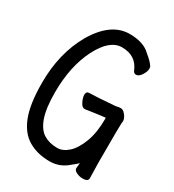

<svg xmlns="http://www.w3.org/2000/svg" viewBox="-179 -822 859 947"><g transform="rotate(30 250.0 -348.0)"><path d="M250 23Q182 23 130.5 -6.5Q79 -36 52 -105Q25 -174 25 -295Q25 -463 97 -589Q174 -719 280 -719Q360 -719 400 -679Q436 -650 448 -629L449 -618Q449 -602 435.5 -581Q422 -560 406 -560Q394 -560 388 -574Q360 -643 280 -643Q210 -643 157 -538.5Q104 -434 104 -285Q104 -196 122 -144.5Q140 -93 172.5 -73Q205 -53 250 -53Q282 -53 312 -80Q342 -107 363 -162Q384 -217 384 -296L383 -302Q332 -296 273 -287Q260 -287 252.5 -298Q245 -309 240 -322.5Q235 -336 235 -347Q235 -367 253 -367Q286 -367 398 -376Q413 -380 425 -380Q435 -380 444.5 -371Q454 -362 460 -351Q466 -340 466 -331Q466 -324 464.5 -319.5Q463 -315 463 -94L465 -4Q465 15 434 15Q417 15 399.5 7Q382 -1 382 -14L385 -45Q383 -40 343 -8.5Q303 23 250 23Z"/></g></svg>

Font: LXGW WenKai Mono TC
Style: Bold
Weight: 700
Designer: LXGW / Fontworks Inc.
Foundry: LXGW / Fontworks Inc.
Version: Version 1.330